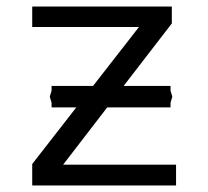

<svg xmlns="http://www.w3.org/2000/svg" viewBox="-20 -570 640 590"><path d="M79 -66 214.5 -240H138.5V-254L133 -273L138.5 -291.5V-306H266L407 -487H79V-550H508V-498L360 -306H504V-291.5L509.5 -273L504 -254V-240H309.5L174 -64H521V0H79Z"/></svg>

Font: JuliaMono Light
Style: Regular
Weight: 300
Monospace: yes
Designer: cormullion
Foundry: corm
Version: Version 0.054; ttfautohint (v1.8.4)